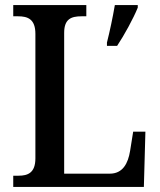

<svg xmlns="http://www.w3.org/2000/svg" viewBox="-20 -734 627 754"><path d="M32 0H545L551 -217H503L491 -142C483 -92 462 -52 411 -52H232V-605C232 -659 259 -670 300 -670H319V-714H32V-670H51C89 -670 119 -659 119 -601V-112C119 -55 89 -44 53 -44H32ZM400 -567V-554H440C468 -596 504 -662 521 -704V-714H431C423 -667 411 -610 400 -567Z"/></svg>

Font: Noto Serif Ethiopic SemiCondensed Medium
Style: Regular
Weight: 500
Width: 4
Designer: Monotype Design Team
Foundry: Monotype Imaging Inc.
Version: Version 2.102